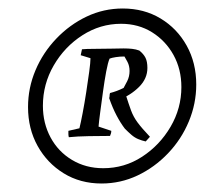

<svg xmlns="http://www.w3.org/2000/svg" viewBox="-20 -672 482 452"><path d="M219 -240Q169 -240 130 -264Q91 -288 68.5 -328.5Q46 -369 46 -420Q46 -465 63.5 -506.5Q81 -548 112.5 -581Q144 -614 184 -633Q224 -652 269 -652Q319 -652 358 -628.5Q397 -605 419.5 -564.5Q442 -524 442 -473Q442 -428 424.5 -386Q407 -344 375.5 -311Q344 -278 304 -259Q264 -240 219 -240ZM223 -276Q273 -276 314.5 -303Q356 -330 381.5 -373.5Q407 -417 407 -467Q407 -509 388.5 -542.5Q370 -576 338 -596Q306 -616 265 -616Q216 -616 174 -589Q132 -562 106.5 -518Q81 -474 81 -423Q81 -382 99 -348.5Q117 -315 149.5 -295.5Q182 -276 223 -276ZM142 -349Q141 -353 141 -356.5Q141 -360 141 -364L167 -370Q170 -382 174.5 -405.5Q179 -429 183 -455Q187 -481 190 -503Q193 -525 193 -535L170 -542Q171 -546 171.5 -549Q172 -552 173 -556Q183 -557 203 -557Q223 -557 242.5 -557.5Q262 -558 271 -558Q282 -558 291 -557Q300 -556 308 -553Q318 -545 322.5 -536Q327 -527 327 -512Q327 -487 307.5 -467.5Q288 -448 260 -437Q253 -438 247.5 -439Q242 -440 237 -441Q238 -444 238 -447Q238 -450 239 -453Q247 -455 255 -458Q263 -461 271 -465Q274 -470 279.5 -481Q285 -492 285 -505Q285 -517 280 -526.5Q275 -536 273 -539Q262 -539 252.5 -537.5Q243 -536 238 -534Q234 -525 230 -503.5Q226 -482 222.5 -456.5Q219 -431 216 -408.5Q213 -386 212 -374L242 -364Q242 -358 239 -352Q217 -352 189 -351.5Q161 -351 142 -349ZM323 -339Q314 -341 305.5 -344.5Q297 -348 289.5 -354.5Q282 -361 274 -369Q264 -382 254.5 -400Q245 -418 237 -441L276 -449Q283 -427 288.5 -412Q294 -397 304 -383.5Q314 -370 333 -350Z"/></svg>

Font: Labrada
Style: Italic
Weight: 400
Italic angle: -7°
Designer: Mercedes Jáuregui
Foundry: Omnibus-Type Team
Version: Version 1.000